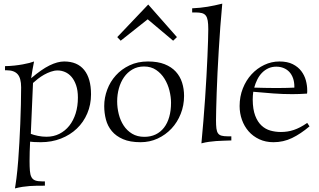

<svg xmlns="http://www.w3.org/2000/svg" viewBox="-20 -779 1768 1065"><path d="M63 266.1Q64.5 255.9 66.7 241.9Q68.8 228 71.3 209Q73.7 189.9 76.2 165.5Q78.6 141.1 81.1 109.9Q84.5 64.9 87.4 12.7Q90.3 -39.6 92.5 -93Q94.7 -146.5 95.9 -198.5Q97.2 -250.5 97.2 -294.9Q97.2 -345.2 77.9 -367.2Q58.6 -389.2 17.1 -389.2H7.8V-412.1Q34.7 -412.6 59.8 -415.3Q85 -418 106 -421.9Q127 -425.8 143.1 -429.9Q159.2 -434.1 168.9 -438Q164.6 -416 160.4 -393.1Q156.2 -370.1 152.8 -345.2Q210 -394 254.6 -416Q299.3 -438 335.9 -438Q408.7 -438 446.8 -391.1Q484.9 -344.2 484.9 -255.9Q484.9 -198.7 464.1 -149.9Q443.4 -101.1 406.2 -65.7Q369.1 -30.3 317.9 -10.3Q266.6 9.8 206.1 9.8Q182.6 9.8 168.9 8.8Q155.3 7.8 147 6.8Q144 65.4 144 113.8Q144 146.5 145.8 168.2Q147.5 189.9 154.3 203.1Q161.1 216.3 175 221.7Q189 227.1 213.9 227.1H229V251Q205.6 251 185.1 251.2Q164.6 251.5 145 252.9Q125.5 254.4 105.5 257.3Q85.4 260.3 63 266.1ZM150.9 -36.6Q166.5 -30.3 190.2 -25.4Q213.9 -20.5 237.8 -20.5Q277.3 -20.5 309.3 -36.6Q341.3 -52.7 364.3 -81.5Q387.2 -110.4 399.7 -150.1Q412.1 -189.9 412.1 -237.8Q412.1 -277.3 402.3 -305.7Q392.6 -334 377 -352.3Q361.3 -370.6 341.1 -379.4Q320.8 -388.2 299.8 -388.2Q281.2 -388.2 261.7 -381.3Q242.2 -374.5 224.1 -364.3Q206.1 -354 190.4 -341.8Q174.8 -329.6 163.1 -318.8Z M778.8 -410.2Q742.7 -410.2 714.8 -394Q687 -377.9 668.2 -351.1Q649.4 -324.2 639.6 -289.3Q629.9 -254.4 629.9 -216.8Q629.9 -181.2 638.7 -146Q647.5 -110.8 665.8 -82.8Q684.1 -54.7 712.6 -37.4Q741.2 -20 780.8 -20Q815.9 -20 843.3 -33.2Q870.6 -46.4 889.6 -70.8Q908.7 -95.2 918.7 -130.4Q928.7 -165.5 928.7 -209Q928.7 -241.2 919.9 -276.6Q911.1 -312 892.8 -341.8Q874.5 -371.6 846.2 -390.9Q817.9 -410.2 778.8 -410.2ZM558.1 -190.9Q558.1 -237.3 574.7 -281.7Q591.3 -326.2 622.6 -360.8Q653.8 -395.5 698.7 -416.7Q743.7 -438 800.8 -438Q855 -438 893.1 -422.9Q931.2 -407.7 955.1 -381.6Q979 -355.5 990 -320.8Q1001 -286.1 1001 -247.1Q1001 -194.3 982.4 -147.5Q963.9 -100.6 931.2 -65.7Q898.4 -30.8 854.5 -10.5Q810.5 9.8 759.8 9.8Q701.2 9.8 662.4 -7.1Q623.5 -23.9 600.3 -51.8Q577.1 -79.6 567.6 -115.7Q558.1 -151.9 558.1 -190.9ZM649.4 -553.2 630.4 -573.2 802.2 -753.9 961.4 -573.2 940.4 -553.2 799.3 -671.9Z M1178.2 -111.8Q1178.2 -84 1180.4 -66.4Q1182.6 -48.8 1189.5 -39.3Q1196.3 -29.8 1209 -26.4Q1221.7 -22.9 1242.2 -22.9H1263.2V0Q1239.7 1 1219.2 1.5Q1198.7 2 1179.2 3.4Q1159.7 4.9 1139.6 7.6Q1119.6 10.3 1097.2 16.1Q1103 -44.4 1108.2 -108.2Q1113.3 -171.9 1117.7 -234.1Q1122.1 -296.4 1125.2 -355Q1128.4 -413.6 1130.6 -463.6Q1132.8 -513.7 1134 -553.2Q1135.3 -592.8 1135.3 -617.2Q1135.3 -646 1132.3 -664.1Q1129.4 -682.1 1121.6 -692.4Q1113.8 -702.6 1099.9 -706.3Q1085.9 -710 1064 -710H1045.9V-732.9Q1069.3 -733.9 1090.1 -736.1Q1110.8 -738.3 1130.6 -741.5Q1150.4 -744.6 1170.4 -749Q1190.4 -753.4 1212.9 -758.8Q1207 -696.8 1202.1 -630.9Q1197.3 -564.9 1193.4 -500.5Q1189.5 -436 1186.5 -375.7Q1183.6 -315.4 1181.9 -264.4Q1180.2 -213.4 1179.2 -173.8Q1178.2 -134.3 1178.2 -111.8Z M1601.1 -256.8Q1548.8 -256.8 1495.6 -260.7Q1442.4 -264.6 1384.8 -270Q1381.8 -247.1 1381.8 -226.1Q1382.3 -172.4 1395.5 -137.7Q1408.7 -103 1430.4 -82.8Q1452.1 -62.5 1480 -54.7Q1507.8 -46.9 1538.1 -46.9Q1557.1 -46.9 1574.5 -49.6Q1591.8 -52.2 1609.4 -58.1Q1627 -64 1645.3 -73.5Q1663.6 -83 1684.1 -97.2L1696.8 -78.1Q1647.9 -36.6 1599.9 -13.4Q1551.8 9.8 1497.1 9.8Q1453.1 9.8 1418.2 -6.6Q1383.3 -22.9 1359.1 -50.5Q1335 -78.1 1322 -114.5Q1309.1 -150.9 1309.1 -190.9Q1309.1 -243.2 1326.9 -288.3Q1344.7 -333.5 1375.2 -366.7Q1405.8 -399.9 1445.8 -418.9Q1485.8 -438 1529.8 -438Q1574.2 -438 1603.8 -423.1Q1633.3 -408.2 1651.1 -384.8Q1668.9 -361.3 1676.5 -333.3Q1684.1 -305.2 1684.1 -278.8Q1684.1 -273.4 1684.1 -269Q1684.1 -264.6 1683.1 -259.8Q1640.6 -256.8 1601.1 -256.8ZM1512.7 -409.2Q1487.8 -409.2 1468 -399.9Q1448.2 -390.6 1432.9 -374.8Q1417.5 -358.9 1407 -337.6Q1396.5 -316.4 1390.1 -293Q1424.8 -292 1448.5 -291.5Q1472.2 -291 1488.8 -291H1537.1Q1554.2 -291 1571.8 -291.5Q1589.4 -292 1612.8 -293V-297.9Q1612.8 -324.2 1605.5 -345Q1598.1 -365.7 1585 -379.9Q1571.8 -394 1553.2 -401.6Q1534.7 -409.2 1512.7 -409.2Z"/></svg>

Font: Simonetta
Style: Regular
Weight: 400
Designer: Gayaneh Bagdasaryan
Foundry: BrownFox
Version: Version 1.001